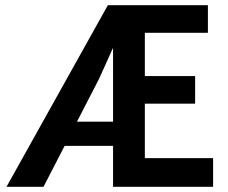

<svg xmlns="http://www.w3.org/2000/svg" viewBox="-20 -717 874 737"><path d="M5 0 394 -697H778V-591H536V-425H729V-319H536V-110H798V0H414V-157H228L147 0ZM360 -414 275.5 -250H414V-533.5Z"/></svg>

Font: Alatsi
Style: Regular
Weight: 400
Designer: Spyros Zevelakis, Eben Sorkin
Foundry: www.sorkintype.com
Version: Version 1.008; ttfautohint (v1.8.4.7-5d5b)